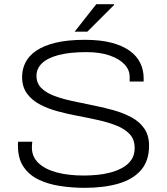

<svg xmlns="http://www.w3.org/2000/svg" viewBox="-20 -889 801 921"><path d="M387 12Q325 12 267 3Q209 -6 164 -28Q119 -50 92.5 -89.5Q66 -129 66 -190Q66 -196 66 -200.5Q66 -205 67 -209H135Q134 -204 133.5 -197Q133 -190 133 -181Q133 -137 164.5 -107Q196 -77 252 -62Q308 -47 382 -47Q411 -47 444.5 -50Q478 -53 510 -61.5Q542 -70 568.5 -85Q595 -100 610.5 -123Q626 -146 626 -179Q626 -219 603.5 -244Q581 -269 542.5 -285Q504 -301 455.5 -312Q407 -323 356 -332.5Q305 -342 257 -355Q209 -368 170.5 -388.5Q132 -409 109 -441Q86 -473 86 -520Q86 -557 102 -589Q118 -621 153.5 -645.5Q189 -670 246.5 -684Q304 -698 387 -698Q462 -698 515 -684Q568 -670 602.5 -645Q637 -620 653 -586.5Q669 -553 669 -515V-498H602V-520Q602 -554 577 -580.5Q552 -607 505.5 -623Q459 -639 394 -639Q314 -639 261 -625Q208 -611 181.5 -585.5Q155 -560 155 -526Q155 -490 178 -467Q201 -444 239.5 -429.5Q278 -415 326 -404.5Q374 -394 425 -384Q476 -374 524 -360.5Q572 -347 611 -326Q650 -305 672.5 -272Q695 -239 695 -190Q695 -117 656 -72.5Q617 -28 547.5 -8Q478 12 387 12ZM338 -737 442 -869H527V-865L399 -737Z"/></svg>

Font: Archivo SemiExpanded ExtraLight
Style: Regular
Weight: 250
Width: 6
Designer: Hector Gatti
Foundry: Omnibus-Type
Version: Version 2.001